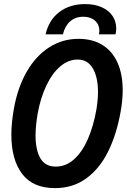

<svg xmlns="http://www.w3.org/2000/svg" viewBox="-20 -930 640 964"><path d="M37 -253.5Q37 -312 49.5 -383Q68.5 -490.5 114.2 -570Q160 -649.5 226.8 -692.2Q293.5 -735 374 -735Q444.5 -735 494.2 -704.2Q544 -673.5 570 -615.5Q596 -557.5 596 -476.5Q596 -426.5 585.5 -368.5Q565.5 -255.5 523 -169.5Q480.5 -83.5 413.5 -34.5Q346.5 14.5 256 14.5Q145 14.5 91 -57.2Q37 -129 37 -253.5ZM463.5 -377Q472 -427 472 -468Q472 -542.5 446 -586.8Q420 -631 370 -631Q323 -631 282.5 -596.5Q242 -562 212.8 -500.5Q183.5 -439 169 -359.5Q158.5 -296.5 158.5 -250Q158.5 -177 182.8 -135.2Q207 -93.5 259.5 -93.5Q311.5 -93.5 352.5 -130.8Q393.5 -168 421.2 -232Q449 -296 463.5 -377ZM407.5 -909.5Q454.5 -909.5 490 -894Q525.5 -878.5 544.5 -850.8Q563.5 -823 563.5 -787.5Q563.5 -772 560 -757.5H477Q479 -769.5 479 -775.5Q479 -806.5 457 -826.2Q435 -846 398.5 -846Q358.5 -846 332 -822.5Q305.5 -799 296 -757.5H209Q225 -829 277.5 -869.2Q330 -909.5 407.5 -909.5Z"/></svg>

Font: JuliaMono SemiBold
Style: Italic
Weight: 600
Italic angle: -9°
Monospace: yes
Designer: cormullion
Foundry: corm
Version: Version 0.056; ttfautohint (v1.8.4)